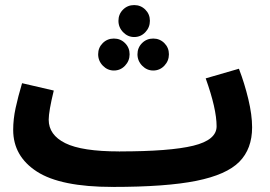

<svg xmlns="http://www.w3.org/2000/svg" viewBox="-20 -716 1064 757"><path d="M974 -214Q974 -129 923.5 -78Q873 -27 754 -3Q635 21 425 21V20L424 21Q219 21 125.5 -39.5Q32 -100 32 -204Q32 -246 41.5 -290Q51 -334 67 -388L192 -359Q172 -277 172 -244Q172 -184 237.5 -151.5Q303 -119 450 -119V-116L451 -119Q650 -119 742 -141.5Q834 -164 834 -218Q834 -287 791 -407L922 -445Q944 -388 959 -325.5Q974 -263 974 -214ZM571 -634Q571 -608 553 -589Q535 -570 509 -570Q484 -570 465.5 -589Q447 -608 447 -634Q447 -660 465 -678Q483 -696 509 -696Q535 -696 553 -678Q571 -660 571 -634ZM491 -502Q491 -476 473 -457Q455 -438 429 -438Q404 -438 385.5 -457Q367 -476 367 -502Q367 -528 385 -546Q403 -564 429 -564Q455 -564 473 -546Q491 -528 491 -502ZM646 -502Q646 -476 628 -457Q610 -438 584 -438Q559 -438 540.5 -457Q522 -476 522 -502Q522 -528 540 -546Q558 -564 584 -564Q610 -564 628 -546Q646 -528 646 -502Z"/></svg>

Font: Noto Sans Arabic
Style: Bold
Weight: 700
Designer: Nadine Chahine
Foundry: Monotype Imaging Inc.
Version: Version 1.001